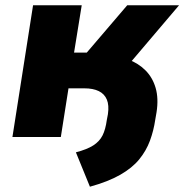

<svg xmlns="http://www.w3.org/2000/svg" viewBox="-20 -518 697 726"><path d="M320 188 267 58Q309 47 332.5 32Q356 17 367.5 -5.5Q379 -28 384 -65L388 -86Q393 -120 384 -141.5Q375 -163 353.5 -173.5Q332 -184 299 -184H239L210 0H27L105 -498H289L260 -319H308L461 -498H657L437 -239L381 -307Q427 -307 465 -293Q503 -279 530 -252Q557 -225 568.5 -185.5Q580 -146 572 -94L567 -65Q561 -24 547 14Q533 52 506.5 84.5Q480 117 434.5 143Q389 169 320 188Z"/></svg>

Font: Nunito Sans 10pt Black
Style: Italic
Weight: 900
Italic angle: -9°
Designer: Vernon Adams
Foundry: Vernon Adams
Version: Version 3.101;gftools[0.9.27]